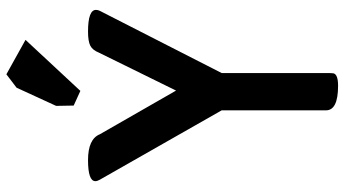

<svg xmlns="http://www.w3.org/2000/svg" viewBox="-259 -805 1080 602"><g transform="rotate(-90 281.0 -504.0)"><path d="M297 -792 251 -813 250 -868 307 -992 349 -1024 457 -964ZM14 -745Q14 -768 80 -768Q146 -768 161 -731L298 -492L417 -734Q425 -754 439 -761Q453 -768 483 -768Q551 -768 551 -743Q551 -737 548 -731L353 -349V-21Q353 -4 352 2Q348 16 313 16Q236 16 236 -22V-349L18 -732Q14 -739 14 -745Z"/></g></svg>

Font: Chau Philomene One
Style: Regular
Weight: 400
Designer: Vicente Lamonaca
Foundry: TipoType
Version: Version 1.002